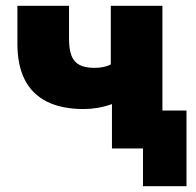

<svg xmlns="http://www.w3.org/2000/svg" viewBox="-20 -512 677 662"><path d="M473 130V0H374V-131H623V130ZM366 0V-153Q340 -144 316 -140Q292 -136 269 -136Q193 -136 142 -161.5Q91 -187 65.5 -237Q40 -287 40 -361V-492H218V-377Q218 -342 226.5 -320Q235 -298 254.5 -288Q274 -278 306 -278Q322 -278 336.5 -281Q351 -284 362 -290V-492H540V0Z"/></svg>

Font: Nunito Sans 12pt Black
Style: Regular
Weight: 900
Designer: Vernon Adams
Foundry: Vernon Adams
Version: Version 3.101;gftools[0.9.27]